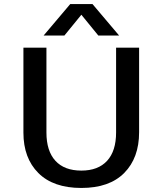

<svg xmlns="http://www.w3.org/2000/svg" viewBox="-20 -916 805 951"><path d="M383 -843 299 -740H196L328 -896H438L570 -740H467ZM555 -680H669V-261Q669 -134 595.5 -59.5Q522 15 383 15Q244 15 170 -59Q96 -133 96 -259V-680H210V-260Q210 -168 254.5 -119.5Q299 -71 383 -71Q466 -71 510.5 -119.5Q555 -168 555 -260Z"/></svg>

Font: Martel Sans DemiBold
Style: Regular
Weight: 600
Designer: Dan Reynolds and Mathieu Réguer
Foundry: Dan Reynolds and Mathieu Réguer
Version: Version 1.001;PS 001.001;hotconv 1.0.70;makeotf.lib2.5.58329